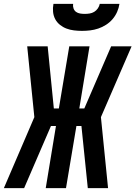

<svg xmlns="http://www.w3.org/2000/svg" viewBox="-46 -975 702 995"><path d="M-26 0 132 -368 95 -735H201L233 -413H259L313 -735H418L365 -413H391L530 -735H636L477 -368L514 0H409L376 -322H350L296 0H191L244 -322H218L79 0ZM379 -815Q358 -815 337.5 -817.5Q317 -820 298.5 -827Q280 -834 264.5 -846.5Q249 -859 240 -876Q231 -893 229 -913.5Q227 -934 231 -955H333Q331 -943 335 -931.5Q339 -920 348 -913.5Q357 -907 369 -905Q381 -903 393 -903Q406 -903 418.5 -905Q431 -907 442 -913.5Q453 -920 461 -931.5Q469 -943 471 -955H573Q570 -934 561 -913.5Q552 -893 537.5 -876Q523 -859 503.5 -846.5Q484 -834 463 -827Q442 -820 421 -817.5Q400 -815 379 -815Z"/></svg>

Font: Iosevka Curly SmBdEx
Style: Italic
Weight: 600
Width: 7
Italic angle: -9°
Monospace: yes
Designer: Belleve Invis
Foundry: Belleve Invis
Version: Version 11.1.0; ttfautohint (v1.8.3)